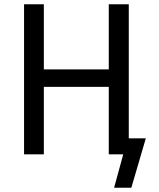

<svg xmlns="http://www.w3.org/2000/svg" viewBox="-20 -725 746 902"><path d="M516 157 559 0H493V-75H665L597 157ZM93 0V-705H186V-399H491V-705H585V0H491V-317H186V0Z"/></svg>

Font: Nunito Sans 7pt Condensed Medium
Style: Regular
Weight: 500
Width: 3
Designer: Vernon Adams
Foundry: Vernon Adams
Version: Version 3.101;gftools[0.9.27]